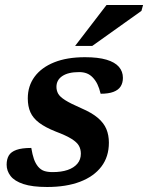

<svg xmlns="http://www.w3.org/2000/svg" viewBox="-20 -735 592 767"><path d="M105 -144Q109.5 -117 115.5 -99.8Q121.5 -82.5 132 -69.5Q143 -56.5 156.8 -52Q170.5 -47.5 190.5 -47.5Q225 -47.5 250 -56Q275 -64.5 289 -81Q303 -97.5 303 -121Q303 -139 295.2 -152.8Q287.5 -166.5 266.2 -180Q245 -193.5 202.5 -209.5Q161 -226 136.5 -244.5Q112 -263 101.5 -286.5Q91 -310 91 -342Q91 -391.5 118.2 -428.5Q145.5 -465.5 196.5 -486Q247.5 -506.5 319.5 -506.5Q372 -506.5 405.5 -496.5Q439 -486.5 455 -468Q471 -449.5 471 -424Q471 -404 462 -389.8Q453 -375.5 433.2 -368Q413.5 -360.5 382 -360.5Q376.5 -383.5 369 -398.8Q361.5 -414 350.5 -425.5Q339.5 -437 326.2 -442Q313 -447 296 -447Q252.5 -447 229 -431.2Q205.5 -415.5 205.5 -388Q205.5 -373.5 212.2 -361Q219 -348.5 240.2 -335Q261.5 -321.5 304 -303Q347 -284.5 371 -264Q395 -243.5 405 -219.2Q415 -195 415 -165Q415 -109 385 -69.5Q355 -30 299.8 -9Q244.5 12 168.5 12Q109 12 73.5 0.2Q38 -11.5 22.2 -32Q6.5 -52.5 6.5 -77Q6.5 -99 15.2 -113.8Q24 -128.5 45.5 -136.2Q67 -144 105 -144ZM280 -551.5 405.5 -715H551.5L545 -691.5L348.5 -551.5Z"/></svg>

Font: Newsreader 9pt SemiBold
Style: Italic
Weight: 600
Italic angle: -17°
Designer: Hugues Gentile
Foundry: Production Type
Version: Version 1.003